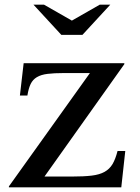

<svg xmlns="http://www.w3.org/2000/svg" viewBox="-20 -800 597 820"><path d="M498 0H18V-4L364 -488H253Q211 -488 183 -484.5Q155 -481 137.5 -470.5Q120 -460 111 -441.5Q102 -423 97 -392H65L81 -530H511V-526L170 -46H287Q338 -46 371.5 -50Q405 -54 426.5 -66Q448 -78 460.5 -99Q473 -120 482 -155H515ZM242 -651 123 -780H168L287 -712L406 -780H451L332 -651Z"/></svg>

Font: SVN-Libre Baskerville
Style: Regular
Weight: 400
Designer: Pablo Impallari, Rodrigo Fuenzalida
Foundry: Pablo Impallari, Rodrigo Fuenzalida
Version: Version 1.000; ttfautohint (v1.8.4)